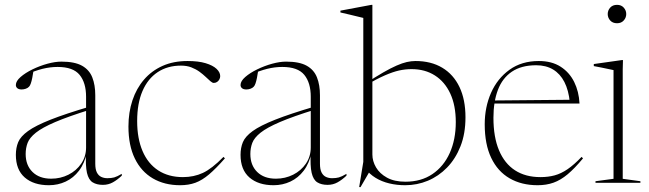

<svg xmlns="http://www.w3.org/2000/svg" viewBox="-20 -755 2682 793"><path d="M353.5 -315.5V-302.5Q262 -274 208.2 -251Q154.5 -228 128.2 -207Q102 -186 94 -164.8Q86 -143.5 86 -119Q86 -72.5 114.2 -44.8Q142.5 -17 191.5 -17Q230 -17 262.8 -33.5Q295.5 -50 315.5 -79.2Q335.5 -108.5 335.5 -146V-355.5Q335.5 -413 308.8 -445.8Q282 -478.5 218 -478.5Q187.5 -478.5 156 -470.8Q124.5 -463 87 -446.5L118.5 -464Q116 -447 113.2 -433.2Q110.5 -419.5 107.2 -410.2Q104 -401 100 -397Q95 -391.5 86.5 -388.5Q78 -385.5 69.5 -385.5Q58 -385.5 51.8 -390.5Q45.5 -395.5 45.5 -404Q45.5 -420 65 -437Q84.5 -454 114.2 -468.5Q144 -483 176 -491.8Q208 -500.5 233.5 -500.5Q288.5 -500.5 318.8 -483.5Q349 -466.5 361.2 -435.2Q373.5 -404 373.5 -361.5V-79Q373.5 -55.5 380.2 -42.5Q387 -29.5 398.5 -24.2Q410 -19 423.5 -19Q439.5 -19 451.5 -22.2Q463.5 -25.5 483 -37V-29.5Q464.5 -12 446 -1.8Q427.5 8.5 405 8.5Q379.5 8.5 362.8 -1.8Q346 -12 339.2 -41Q332.5 -70 335.5 -125.5L339.5 -127.5Q329.5 -80.5 306.5 -50.2Q283.5 -20 251.2 -5Q219 10 182 10Q119 10 82.2 -22Q45.5 -54 45.5 -115.5Q45.5 -144.5 55.2 -168Q65 -191.5 95.8 -213.8Q126.5 -236 188.2 -260.5Q250 -285 353.5 -315.5Z M754.5 -503Q799.5 -503 829.2 -494Q859 -485 874.2 -470.8Q889.5 -456.5 889.5 -440.5Q889.5 -433.5 886 -427Q882.5 -420.5 876.5 -416.5Q870.5 -412.5 863 -412.5Q857 -412.5 848.8 -419.8Q840.5 -427 829.5 -437.5Q818.5 -448 803.8 -458.8Q789 -469.5 770.2 -476.8Q751.5 -484 727.5 -484Q672 -484 631.2 -457Q590.5 -430 568.5 -379Q546.5 -328 546.5 -255Q546.5 -183 568.8 -131Q591 -79 633.5 -51.2Q676 -23.5 735.5 -23.5Q780.5 -23.5 817.8 -40.8Q855 -58 903 -107L909 -101Q872.5 -59.5 843.8 -35Q815 -10.5 787 -0.2Q759 10 724 10Q659.5 10 611.2 -18.2Q563 -46.5 536.8 -100.5Q510.5 -154.5 510.5 -232.5Q510.5 -291 527 -340.5Q543.5 -390 574.8 -426.2Q606 -462.5 651.2 -482.8Q696.5 -503 754.5 -503Z M1281.5 -315.5V-302.5Q1190 -274 1136.2 -251Q1082.5 -228 1056.2 -207Q1030 -186 1022 -164.8Q1014 -143.5 1014 -119Q1014 -72.5 1042.2 -44.8Q1070.5 -17 1119.5 -17Q1158 -17 1190.8 -33.5Q1223.5 -50 1243.5 -79.2Q1263.5 -108.5 1263.5 -146V-355.5Q1263.5 -413 1236.8 -445.8Q1210 -478.5 1146 -478.5Q1115.5 -478.5 1084 -470.8Q1052.5 -463 1015 -446.5L1046.5 -464Q1044 -447 1041.2 -433.2Q1038.5 -419.5 1035.2 -410.2Q1032 -401 1028 -397Q1023 -391.5 1014.5 -388.5Q1006 -385.5 997.5 -385.5Q986 -385.5 979.8 -390.5Q973.5 -395.5 973.5 -404Q973.5 -420 993 -437Q1012.5 -454 1042.2 -468.5Q1072 -483 1104 -491.8Q1136 -500.5 1161.5 -500.5Q1216.5 -500.5 1246.8 -483.5Q1277 -466.5 1289.2 -435.2Q1301.5 -404 1301.5 -361.5V-79Q1301.5 -55.5 1308.2 -42.5Q1315 -29.5 1326.5 -24.2Q1338 -19 1351.5 -19Q1367.5 -19 1379.5 -22.2Q1391.5 -25.5 1411 -37V-29.5Q1392.5 -12 1374 -1.8Q1355.5 8.5 1333 8.5Q1307.5 8.5 1290.8 -1.8Q1274 -12 1267.2 -41Q1260.5 -70 1263.5 -125.5L1267.5 -127.5Q1257.5 -80.5 1234.5 -50.2Q1211.5 -20 1179.2 -5Q1147 10 1110 10Q1047 10 1010.2 -22Q973.5 -54 973.5 -115.5Q973.5 -144.5 983.2 -168Q993 -191.5 1023.8 -213.8Q1054.5 -236 1116.2 -260.5Q1178 -285 1281.5 -315.5Z M1488 -60 1514.5 -60.5 1469 18 1463.5 17.5 1480.5 -86.5V-681Q1474 -682.5 1459 -686.2Q1444 -690 1424.8 -694.5Q1405.5 -699 1386 -703.5V-711L1514 -735H1518V-680.5V-117Q1518 -89.5 1533 -63.8Q1548 -38 1578.5 -21.2Q1609 -4.5 1654.5 -4.5Q1719.5 -4.5 1766 -36Q1812.5 -67.5 1837.5 -123Q1862.5 -178.5 1862.5 -250.5Q1862.5 -319.5 1839.8 -368.5Q1817 -417.5 1776 -443.5Q1735 -469.5 1680 -469.5Q1654 -469.5 1628.2 -463.8Q1602.5 -458 1569.8 -443.8Q1537 -429.5 1490 -402.5L1485.5 -407.5Q1530 -437 1562.2 -455.5Q1594.5 -474 1618 -484.2Q1641.5 -494.5 1660.2 -498.8Q1679 -503 1696 -503Q1760.5 -503 1806.8 -475.2Q1853 -447.5 1877.8 -395.5Q1902.5 -343.5 1902.5 -270.5Q1902.5 -203 1882 -151Q1861.5 -99 1826.5 -63Q1791.5 -27 1747 -8.5Q1702.5 10 1653.5 10Q1619 10 1587.8 2.5Q1556.5 -5 1531.2 -20.5Q1506 -36 1488 -60Z M2205.5 -503Q2259 -503 2295.5 -479.5Q2332 -456 2351.5 -416.5Q2371 -377 2373.5 -327.5H2012.5V-340L2342.5 -343L2333.5 -332.5Q2328.5 -382.5 2311 -416.5Q2293.5 -450.5 2264.2 -468Q2235 -485.5 2194.5 -485.5Q2133.5 -485.5 2094.2 -459Q2055 -432.5 2036.5 -383.8Q2018 -335 2018 -268.5Q2018 -189 2041 -134.2Q2064 -79.5 2107.2 -51.5Q2150.5 -23.5 2212 -23.5Q2244.5 -23.5 2271 -30.8Q2297.5 -38 2324.2 -56.2Q2351 -74.5 2382 -107L2388 -101Q2353.5 -59.5 2324.5 -35.2Q2295.5 -11 2266 -0.5Q2236.5 10 2200.5 10Q2134 10 2084.8 -18.5Q2035.5 -47 2008.8 -103Q1982 -159 1982 -241.5Q1982 -312.5 2008.2 -371.8Q2034.5 -431 2084.5 -467Q2134.5 -503 2205.5 -503Z M2528.5 -659Q2510.5 -659 2500.2 -670.5Q2490 -682 2490 -697Q2490 -712 2500.2 -723.5Q2510.5 -735 2528.5 -735Q2546 -735 2556.2 -723.5Q2566.5 -712 2566.5 -697Q2566.5 -682 2556.2 -670.5Q2546 -659 2528.5 -659ZM2553 -507 2552 -469V-16.5L2625 -6.5V0H2439.5V-6.5L2514 -16.5V-465.5Q2508.5 -466.5 2495 -469.5Q2481.5 -472.5 2464.8 -475.8Q2448 -479 2432.5 -482V-490.5L2549 -507Z"/></svg>

Font: Newsreader 60pt ExtraLight
Style: Regular
Weight: 250
Designer: Hugues Gentile
Foundry: Production Type
Version: Version 1.003